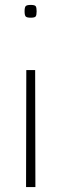

<svg xmlns="http://www.w3.org/2000/svg" viewBox="-20 -553 249 781"><path d="M123 -268 124 208H86L87 -268ZM129 -507Q129 -491 125 -486Q121 -481 105 -481Q89 -481 84.5 -486Q80 -491 80 -507Q80 -523 84.5 -528Q89 -533 105 -533Q121 -533 125 -528Q129 -523 129 -507Z"/></svg>

Font: Georama ExtraCondensed Thin ExtraLight
Style: Regular
Weight: 250
Version: Version 1.001